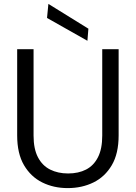

<svg xmlns="http://www.w3.org/2000/svg" viewBox="-20 -952 696 984"><path d="M327 12Q255 12 196.5 -17Q138 -46 103 -105.5Q68 -165 68 -258V-700H152V-257Q152 -189 174.5 -146Q197 -103 237 -83Q277 -63 329 -63Q382 -63 421 -83Q460 -103 482 -146Q504 -189 504 -257V-700H588V-258Q588 -165 553 -105.5Q518 -46 459 -17Q400 12 327 12ZM428 -743 221 -860 228 -932 433 -805Z"/></svg>

Font: DM Sans 18pt
Style: Regular
Weight: 400
Designer: Colophon Foundry, Jonny Pinhorn
Foundry: Colophon Foundry
Version: Version 4.004;gftools[0.9.30]